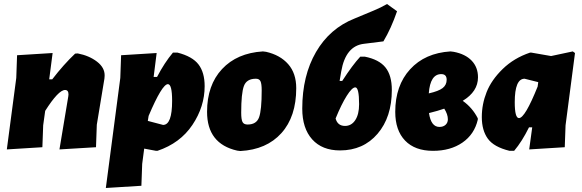

<svg xmlns="http://www.w3.org/2000/svg" viewBox="-20 -740 2897 956"><path d="M14 4 61 -352 65 -465 242 -476 225 -345H240Q297 -419 354 -473L367 -474Q424 -463 463 -433Q502 -403 501 -363L500 -349L462 -119L458 -7L276 4L320 -260L321 -270Q321 -292 304 -292Q271 -292 205 -188L195 -116L191 -7Z M760 -476 745 -357H762Q799 -428 841 -478H864Q938 -459 968.5 -419Q999 -379 999 -311Q999 -209 938 -118Q877 -27 764 11H757L698 0L688 76L684 185L507 196L579 -352L583 -465ZM816 -321Q787 -321 720 -163L716 -138L792 -118Q837 -118 837 -238Q837 -321 816 -321Z M1289 -484 1305 -482Q1375 -466 1415 -420.5Q1455 -375 1455 -301Q1455 -159 1381 -77Q1307 5 1177 12L1161 10Q1011 -24 1011 -183Q1011 -316 1085.5 -396Q1160 -476 1289 -484ZM1254 -348Q1208 -348 1194.5 -312Q1181 -276 1181 -179Q1181 -145 1187.5 -132.5Q1194 -120 1213 -120Q1257 -120 1270 -156Q1283 -192 1283 -290Q1283 -323 1277 -335.5Q1271 -348 1254 -348Z M1673 9Q1584 9 1534.5 -46Q1485 -101 1485 -199Q1485 -363 1553.5 -481Q1622 -599 1746 -648L1842 -688Q1876 -702 1907 -720L1957 -684Q1927 -597 1889 -534L1793 -522Q1701 -512 1679 -384L1671 -337H1684Q1735 -416 1774 -458H1796Q1867 -444 1899 -404.5Q1931 -365 1931 -292Q1931 -157 1860 -74Q1789 9 1673 9ZM1749 -305Q1733 -305 1706.5 -263Q1680 -221 1651 -150Q1661 -113 1698 -113Q1730 -113 1749 -142Q1768 -171 1768 -221Q1768 -305 1749 -305Z M2136 11Q2046 11 1997 -40Q1948 -91 1948 -183Q1948 -314 2022 -395Q2096 -476 2223 -484L2239 -482Q2297 -471 2328.5 -438Q2360 -405 2360 -355Q2360 -284 2284 -238Q2332 -204 2359 -151V-144Q2342 -71 2282.5 -30Q2223 11 2136 11ZM2177 -371Q2122 -371 2115 -275Q2164 -286 2184 -301.5Q2204 -317 2204 -343Q2204 -371 2177 -371ZM2210 -146Q2210 -171 2192 -199Q2161 -188 2116 -177Q2126 -108 2168 -108Q2187 -108 2198.5 -118.5Q2210 -129 2210 -146Z M2619 -478H2626L2724 -461L2832 -484L2843 -476L2796 -116L2792 -7L2615 4L2630 -106H2614Q2579 -35 2540 11H2517Q2439 -8 2409 -49.5Q2379 -91 2379 -157Q2379 -221 2403 -281.5Q2427 -342 2483 -396.5Q2539 -451 2619 -478ZM2543 -231Q2543 -152 2564 -152Q2594 -152 2657 -309L2660 -331L2592 -348Q2543 -348 2543 -231Z"/></svg>

Font: Alegreya Sans Black
Style: Italic
Weight: 900
Italic angle: -7°
Designer: Juan Pablo del Peral
Foundry: Huerta Tipografica
Version: Version 2.007